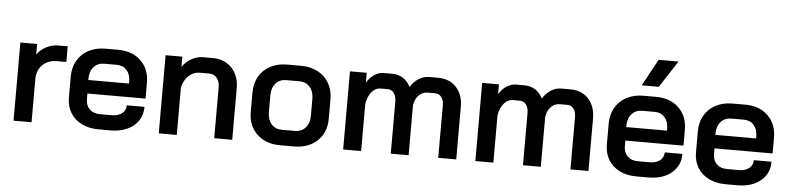

<svg xmlns="http://www.w3.org/2000/svg" viewBox="-45 -978 5020 1221"><g transform="rotate(5 2465.0 -367.5)"><path d="M64 -499H171V-431Q191 -462 228.5 -481.5Q266 -501 306 -501H366V-401H306Q249 -401 214 -366Q179 -331 179 -275V0H64Z M402 -177V-311Q402 -369 427.5 -413.5Q453 -458 499.5 -482.5Q546 -507 607 -507H687Q778 -507 833 -454Q888 -401 888 -313V-213H517V-177Q517 -137 541.5 -113Q566 -89 607 -89H684Q724 -89 748.5 -108.5Q773 -128 773 -160H886Q886 -84 830 -38Q774 8 683 8H607Q546 8 499.5 -15Q453 -38 427.5 -80Q402 -122 402 -177ZM775 -299V-313Q775 -357 751 -384Q727 -411 688 -411H607Q566 -411 540.5 -382.5Q515 -354 515 -308V-299Z M991 -499H1098V-434Q1120 -467 1156 -487Q1192 -507 1228 -507H1290Q1367 -507 1413.5 -458Q1460 -409 1460 -329V0H1345V-326Q1345 -362 1326.5 -384.5Q1308 -407 1278 -407H1216Q1177 -407 1146 -377.5Q1115 -348 1106 -302V0H991Z M1562 -187V-311Q1562 -369 1587.5 -413.5Q1613 -458 1659.5 -482.5Q1706 -507 1767 -507H1855Q1916 -507 1962.5 -482.5Q2009 -458 2034.5 -413.5Q2060 -369 2060 -311V-187Q2060 -99 2003.5 -45.5Q1947 8 1853 8H1766Q1674 8 1618 -45.5Q1562 -99 1562 -187ZM1852 -91Q1894 -91 1919.5 -119.5Q1945 -148 1945 -194V-305Q1945 -351 1920 -379.5Q1895 -408 1853 -408H1769Q1727 -408 1702 -379.5Q1677 -351 1677 -305V-194Q1677 -148 1702 -119.5Q1727 -91 1767 -91Z M2890 -334V0H2775V-335Q2775 -368 2760 -387.5Q2745 -407 2720 -407H2672Q2639 -407 2616 -383.5Q2593 -360 2586 -320V0H2472V-332Q2472 -366 2457 -386.5Q2442 -407 2417 -407H2372Q2339 -407 2314.5 -377.5Q2290 -348 2283 -301V0H2168V-499H2275V-436Q2294 -469 2323 -488Q2352 -507 2382 -507H2439Q2477 -507 2507 -487.5Q2537 -468 2554 -433Q2576 -468 2607 -487.5Q2638 -507 2673 -507H2730Q2803 -507 2846.5 -460Q2890 -413 2890 -334Z M3734 -334V0H3619V-335Q3619 -368 3604 -387.5Q3589 -407 3564 -407H3516Q3483 -407 3460 -383.5Q3437 -360 3430 -320V0H3316V-332Q3316 -366 3301 -386.5Q3286 -407 3261 -407H3216Q3183 -407 3158.5 -377.5Q3134 -348 3127 -301V0H3012V-499H3119V-436Q3138 -469 3167 -488Q3196 -507 3226 -507H3283Q3321 -507 3351 -487.5Q3381 -468 3398 -433Q3420 -468 3451 -487.5Q3482 -507 3517 -507H3574Q3647 -507 3690.5 -460Q3734 -413 3734 -334Z M3836 -177V-311Q3836 -369 3861.5 -413.5Q3887 -458 3933.5 -482.5Q3980 -507 4041 -507H4121Q4212 -507 4267 -454Q4322 -401 4322 -313V-213H3951V-177Q3951 -137 3975.5 -113Q4000 -89 4041 -89H4118Q4158 -89 4182.5 -108.5Q4207 -128 4207 -160H4320Q4320 -84 4264 -38Q4208 8 4117 8H4041Q3980 8 3933.5 -15Q3887 -38 3861.5 -80Q3836 -122 3836 -177ZM4209 -299V-313Q4209 -357 4185 -384Q4161 -411 4122 -411H4041Q4000 -411 3974.5 -382.5Q3949 -354 3949 -308V-299ZM4117 -743H4244L4133 -572H4024Z M4405 -177V-311Q4405 -369 4430.5 -413.5Q4456 -458 4502.5 -482.5Q4549 -507 4610 -507H4690Q4781 -507 4836 -454Q4891 -401 4891 -313V-213H4520V-177Q4520 -137 4544.5 -113Q4569 -89 4610 -89H4687Q4727 -89 4751.5 -108.5Q4776 -128 4776 -160H4889Q4889 -84 4833 -38Q4777 8 4686 8H4610Q4549 8 4502.5 -15Q4456 -38 4430.5 -80Q4405 -122 4405 -177ZM4778 -299V-313Q4778 -357 4754 -384Q4730 -411 4691 -411H4610Q4569 -411 4543.5 -382.5Q4518 -354 4518 -308V-299Z"/></g></svg>

Font: Bai Jamjuree SemiBold
Style: Regular
Weight: 600
Version: Version 1.000; ttfautohint (v1.6)